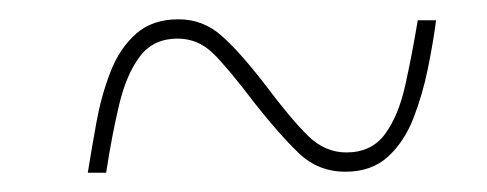

<svg xmlns="http://www.w3.org/2000/svg" viewBox="-20 -456 505 199"><path d="M71 -277Q75 -302 80 -329.5Q85 -357 94.5 -381.5Q104 -406 121 -421Q138 -436 165 -436Q190 -436 209 -419.5Q228 -403 255 -368Q282 -332 299.5 -315Q317 -298 339 -298Q365 -298 379 -317Q393 -336 400 -367.5Q407 -399 413 -435H432Q429 -412 423.5 -385Q418 -358 408.5 -333.5Q399 -309 382 -293.5Q365 -278 338 -278Q310 -278 290 -297Q270 -316 244 -349Q216 -386 200.5 -401Q185 -416 164 -416Q139 -416 125 -397.5Q111 -379 103.5 -347.5Q96 -316 90 -277Z"/></svg>

Font: Noto Serif Display Condensed SemiBold
Style: Italic
Weight: 600
Width: 3
Italic angle: -12°
Designer: Monotype Design Team
Foundry: Monotype Imaging Inc.
Version: Version 2.009